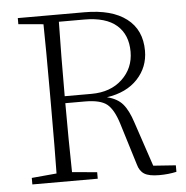

<svg xmlns="http://www.w3.org/2000/svg" viewBox="-52 -774 803 831"><g transform="rotate(-5 349.5 -358.0)"><path d="M228.5 -368.2H344.7Q427.7 -368.2 478.5 -416Q529.3 -463.9 529.3 -535.2Q529.3 -609.4 482.4 -650.4Q435.5 -691.4 341.8 -691.4H231.4Q228.5 -546.9 228.5 -368.2ZM584 -35.2 681.6 -28.3V0Q646.5 7.8 606.4 7.8Q562.5 7.8 542 -4.9Q521.5 -17.6 513.7 -46.9L458 -227.5Q438.5 -291 409.7 -314.5Q380.9 -337.9 313.5 -337.9H228.5Q228.5 -181.6 231.4 -38.1L339.8 -28.3V0H55.7V-28.3L164.1 -38.1Q166 -134.8 166 -333V-389.6Q166 -588.9 164.1 -686.5L55.7 -696.3V-722.7H345.7Q463.9 -722.7 527.8 -673.8Q591.8 -625 591.8 -534.2Q591.8 -462.9 543.9 -411.6Q496.1 -360.4 410.2 -347.7Q455.1 -336.9 478.5 -309.6Q502 -282.2 519.5 -227.5Z"/></g></svg>

Font: GenYoMin TW TTF ExtraLight
Style: Regular
Weight: 250
Version: Version 1.300